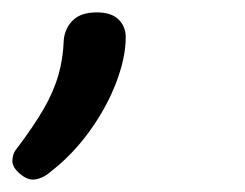

<svg xmlns="http://www.w3.org/2000/svg" viewBox="-62 -110 395 310"><path d="M-9 180Q-19 180 -30.5 170Q-42 160 -42 150Q-42 145 -40.5 140Q-39 135 -35 130Q-7 93 9 65Q25 37 32.5 10.5Q40 -16 41 -46Q43 -65 56 -77.5Q69 -90 94 -90Q118 -90 129.5 -78.5Q141 -67 141 -50Q141 -17 125.5 23.5Q110 64 82.5 102Q55 140 20 167Q12 174 4.5 177Q-3 180 -9 180Z"/></svg>

Font: Playwrite DK Uloopet
Style: Regular
Weight: 400
Designer: Veronika Burian, José Scaglione
Foundry: TypeTogether
Version: Version 1.002